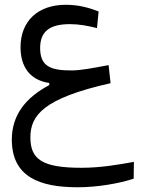

<svg xmlns="http://www.w3.org/2000/svg" viewBox="-20 -481 626 808"><path d="M306.6 307.1C389.2 307.1 480 291.5 542.5 271L543.5 200.2C478 211.9 404.3 225.1 322.8 225.1C158.7 225.1 107.9 190.4 107.9 97.2C107.9 4.4 162.6 -67.4 445.3 -130.9L437 -207C370.1 -194.3 319.3 -184.6 280.8 -184.6C194.3 -184.6 148.9 -200.7 148.9 -278.8C148.9 -349.1 189.5 -379.4 274.4 -379.4C313 -379.4 349.1 -372.6 388.2 -362.8L395 -432.6C353.5 -449.2 309.1 -460.9 256.8 -460.9C140.1 -460.9 66.4 -392.6 66.4 -282.2C66.4 -201.2 105 -143.6 187.5 -131.8V-123C90.3 -71.3 29.8 1 29.8 106.4C29.8 262.7 145.5 307.1 306.6 307.1Z"/></svg>

Font: Cascadia Mono PL SemiLight
Style: Regular
Weight: 350
Monospace: yes
Designer: Aaron Bell
Foundry: Saja Typeworks
Version: Version 2404.023